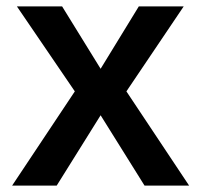

<svg xmlns="http://www.w3.org/2000/svg" viewBox="-20 -583 620 603"><path d="M18 0 215 -296 33 -563H175L296 -367L416 -563H557L377 -296L574 0H434L296 -221L158 0Z"/></svg>

Font: Darker Grotesque ExtraBold
Style: Regular
Weight: 800
Designer: Gabriel Lam
Foundry: TypeRant
Version: Version 1.000;gftools[0.9.28]